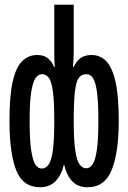

<svg xmlns="http://www.w3.org/2000/svg" viewBox="-20 -780 540 810"><path d="M150 10Q76 10 48 -62.5Q20 -135 20 -271Q20 -375 33.5 -435.5Q47 -496 73.5 -522Q100 -548 137 -548Q166 -548 183 -533.5Q200 -519 208 -497H211Q210 -514 209.5 -527.5Q209 -541 209 -559V-760H291V-560Q291 -542 290 -527Q289 -512 288 -497H291Q300 -519 318 -533.5Q336 -548 366 -548Q402 -548 427.5 -522.5Q453 -497 467 -436.5Q481 -376 481 -271Q481 -137 451.5 -63.5Q422 10 349 10Q309 10 285 -15Q261 -40 250 -87Q239 -40 213.5 -15Q188 10 150 10ZM156 -69Q173 -69 185 -85.5Q197 -102 203 -145.5Q209 -189 209 -270Q209 -353 203 -395.5Q197 -438 185.5 -452.5Q174 -467 157 -467Q141 -467 129.5 -450Q118 -433 111.5 -390.5Q105 -348 105 -270Q105 -190 111.5 -146.5Q118 -103 129 -86Q140 -69 156 -69ZM344 -70Q359 -70 370.5 -86.5Q382 -103 388.5 -146.5Q395 -190 395 -272Q395 -350 389 -392.5Q383 -435 372 -451Q361 -467 345 -467Q324 -467 312.5 -451.5Q301 -436 296 -393Q291 -350 291 -270Q291 -189 297.5 -145.5Q304 -102 316 -86Q328 -70 344 -70Z"/></svg>

Font: Noto Sans Mono ExtraCondensed Medium
Style: Regular
Weight: 500
Width: 2
Designer: Monotype Design Team
Foundry: Monotype Imaging Inc.
Version: Version 2.014